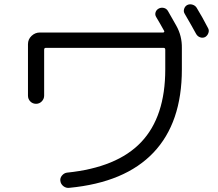

<svg xmlns="http://www.w3.org/2000/svg" viewBox="-20 -858 1040 915"><path d="M113.3 -402.3V-647.5Q113.3 -670.9 130.4 -687Q147.5 -703.1 169.9 -703.1H757.8Q760.7 -703.1 762.2 -705.6Q763.7 -708 762.7 -710Q741.2 -749 724.6 -776.4Q717.8 -787.1 721.2 -798.8Q724.6 -810.5 735.8 -816.9Q747.1 -823.2 760.3 -820.3Q773.4 -817.4 780.3 -805.7Q793.9 -782.2 820.3 -735.4Q847.7 -686.5 846.7 -628.9V-527.3Q846.7 -273.4 711.4 -130.9Q576.2 11.7 310.5 37.1Q294.9 39.1 282.2 29.3Q269.5 19.5 267.6 3.9Q265.6 -9.8 275.4 -21.5Q285.2 -33.2 298.8 -35.2Q538.1 -59.6 652.8 -180.7Q767.6 -301.8 767.6 -527.3V-621.1Q767.6 -629.9 759.8 -629.9H198.2Q190.4 -629.9 190.4 -621.1V-402.3Q190.4 -386.7 179.2 -375Q168 -363.3 151.9 -363.3Q135.7 -363.3 124.5 -374.5Q113.3 -385.7 113.3 -402.3ZM917 -821.3Q943.4 -778.3 971.7 -723.6Q977.5 -712.9 973.1 -700.7Q968.8 -688.5 958 -681.6Q946.3 -675.8 933.6 -680.2Q920.9 -684.6 914.1 -697.3Q894.5 -733.4 860.4 -792Q853.5 -802.7 857.4 -815.4Q861.3 -828.1 872.1 -834Q883.8 -839.8 897 -835.9Q910.2 -832 917 -821.3Z"/></svg>

Font: Rounded Mgen+ 1mn regular
Style: Regular
Weight: 400
Designer: [Source Han Sans]
Ryoko NISHIZUKA  (kana & ideographs); Paul D. Hunt (Latin, Greek & Cyrillic); Wenlong ZHANG  (bopomofo
Version: Version 1.059.20150602